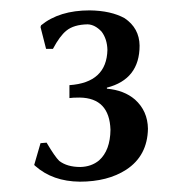

<svg xmlns="http://www.w3.org/2000/svg" viewBox="-20 -708 353 370"><path d="M170.9 -398.9Q192.4 -418 192.9 -458Q190.9 -519 133.8 -520Q119.6 -520 113.8 -519V-543.9Q185.5 -548.8 187 -611.8Q186.5 -632.8 175.8 -647Q163.1 -660.6 148.9 -661.1Q122.1 -660.6 107.9 -648.9Q95.2 -638.7 82 -613.8H68.8L58.1 -655.8L59.1 -659.2Q94.2 -688 152.8 -688Q193.8 -687.5 220.2 -672.9Q248.5 -653.8 249 -620.1Q249 -555.2 186 -539.1V-537.1Q219.2 -534.2 240.2 -516.1Q264.6 -494.1 265.1 -460Q264.2 -407.7 223.1 -380.9Q187.5 -357.9 133.8 -357.9Q81.5 -358.4 47.9 -388.2L45.9 -390.1L58.1 -432.1L69.8 -433.1Q85.9 -405.8 94.2 -397.9Q109.4 -386.2 134.8 -386.2Q156.2 -386.7 170.9 -398.9Z"/></svg>

Font: Linux Biolinum O
Style: Regular
Weight: 400
Designer: Philipp H. Poll
Foundry: Philipp H. Poll
Version: Version 1.0.4